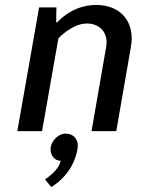

<svg xmlns="http://www.w3.org/2000/svg" viewBox="-20 -530 585 776"><path d="M331 -435C386 -435 419 -395 409 -340L350 0H450L509 -340C527 -440 469 -510 369 -510C269 -510 212 -440 212 -440H207L208 -500H138L50 0H150L216 -375C216 -375 271 -435 331 -435ZM185 65C180 95 200 120 225 120C218 160 162 195 162 195L187 226C187 226 274 180 293 74C300 35 279 10 244 10C219 10 190 35 185 65Z"/></svg>

Font: Scada
Style: Italic
Weight: 400
Designer: Jovanny Lemonad
Foundry: Jovanny Lemonad
Version: Version 3.005